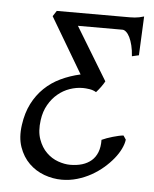

<svg xmlns="http://www.w3.org/2000/svg" viewBox="-49 -664 577 721"><g transform="rotate(5 240.0 -304.0)"><path d="M43.5 -177.7Q49.8 -223.1 67.4 -257.8Q85 -292.5 111.6 -318.1Q138.2 -343.8 172.6 -360.1Q207 -376.5 246.6 -385.3L123 -594.2L136.7 -615.2H411.1Q421.9 -615.2 430.7 -616Q439.5 -616.7 447.5 -618.4Q455.6 -620.1 465.3 -623L458.5 -476.1L432.6 -470.2Q431.2 -492.7 426.8 -510.5Q422.4 -528.3 416.3 -540.8Q410.2 -553.2 402.8 -559.8Q395.5 -566.4 388.7 -566.4H220.7L341.3 -367.7L340.8 -367.2H341.3Q335.9 -357.4 327.9 -346.2Q319.8 -335 310.1 -324.2Q298.8 -331.1 284.4 -333.3Q270 -335.4 259.8 -335.4Q234.9 -335.4 210.4 -326.9Q186 -318.4 165.8 -301.5Q145.5 -284.7 131.1 -259.5Q116.7 -234.4 112.3 -201.7Q106.4 -159.2 117.2 -129.2Q127.9 -99.1 147.5 -80.1Q167 -61 191.2 -52.5Q215.3 -43.9 236.8 -43.9Q261.7 -43.9 282 -50Q302.2 -56.2 316.9 -68.8Q331.5 -81.5 339.1 -101.1Q346.7 -120.6 346.2 -147.5Q354.5 -151.4 365.2 -155.3Q376 -159.2 387.2 -162.4Q398.4 -165.5 408.9 -168Q419.4 -170.4 427.2 -170.9L437 -156.2Q435.1 -140.1 426 -121.3Q417 -102.5 401.6 -83.5Q386.2 -64.5 365.7 -46.9Q345.2 -29.3 320.8 -15.6Q296.4 -2 268.3 6.3Q240.2 14.6 210.4 14.6Q176.8 14.6 144 2.7Q111.3 -9.3 86.7 -33.4Q62 -57.6 49.3 -93.8Q36.6 -129.9 43.5 -177.7Z"/></g></svg>

Font: Gentium Plus Phon
Style: Italic
Weight: 400
Italic angle: -8°
Designer: J. Victor Gaultney, Annie Olsen, Iska Routamaa, Becca Hirsbrunner
Foundry: SIL International
Version: Version 5.000